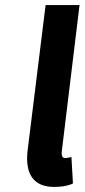

<svg xmlns="http://www.w3.org/2000/svg" viewBox="-20 -726 334 758"><path d="M260 2 268 -2 262 -106 252 -104C243 -102 241 -102 236 -102C231 -102 221 -105 224 -129L294 -706H160L89 -132C79 -47 106 12 194 12C221 12 243 8 260 2Z"/></svg>

Font: Falling Sky
Style: SeBdObl
Weight: 600
Designer: Paul D. Hunt
Foundry: Adobe Systems Incorporated
Version: Version 1.02